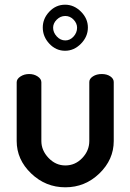

<svg xmlns="http://www.w3.org/2000/svg" viewBox="-20 -789 555 817"><path d="M257 -769Q295 -769 324.5 -739.5Q354 -710 354 -672Q354 -633 324.5 -603Q295 -573 257 -573Q218 -573 190 -603Q162 -633 162 -672Q162 -710 190 -739.5Q218 -769 257 -769ZM308 -671Q308 -690 293 -705.5Q278 -721 258 -721Q237 -721 221.5 -705.5Q206 -690 206 -671Q206 -651 221.5 -634Q237 -617 258 -617Q278 -617 293 -633.5Q308 -650 308 -671ZM51 -189V-439Q51 -453 67 -463.5Q83 -474 104 -474Q125 -474 140.5 -463.5Q156 -453 156 -439V-189Q156 -149 186.5 -117Q217 -85 258 -85Q300 -85 330 -116.5Q360 -148 360 -189V-440Q360 -454 375.5 -464Q391 -474 413 -474Q435 -474 449.5 -464Q464 -454 464 -440V-189Q464 -110 403 -51Q342 8 258 8Q174 8 112.5 -51Q51 -110 51 -189Z"/></svg>

Font: Dosis
Style: SemiBold
Weight: 600
Designer: Edgar Tolentino, Pablo Impallari, Igino Marini
Foundry: Edgar Tolentino, Pablo Impallari, Igino Marini
Version: Version 1.007